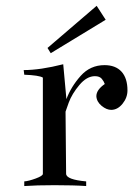

<svg xmlns="http://www.w3.org/2000/svg" viewBox="-20 -625 462 645"><path d="M139.6 -463.9 304.7 -605.5 335 -558.6 150.4 -446.3ZM331.1 -406.2Q368.2 -406.2 388.2 -384.3Q408.2 -362.3 408.2 -321.3Q408.2 -296.9 391.6 -276.4Q375 -255.9 353.5 -255.9Q337.9 -255.9 321.3 -269.5Q304.7 -283.2 303.7 -301.8Q303.7 -323.2 332 -342.8Q329.1 -351.6 321.8 -360.4Q314.5 -369.1 298.8 -369.1Q271.5 -369.1 246.6 -339.4Q221.7 -309.6 210.9 -280.3L200.2 -250L202.1 -41Q203.1 -21.5 269.5 -15.6V0Q228.5 -2.9 163.1 -2.9Q101.6 -2.9 61.5 0V-15.6Q76.2 -16.6 100.1 -25.4Q124 -34.2 124 -41V-364.3Q111.3 -372.1 61.5 -374L59.6 -389.6Q115.2 -389.6 192.4 -409.2L203.1 -292Q218.8 -334 251 -370.1Q283.2 -406.2 331.1 -406.2Z"/></svg>

Font: Bentham
Style: Regular
Weight: 400
Version: Version 002.002